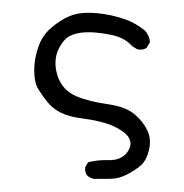

<svg xmlns="http://www.w3.org/2000/svg" viewBox="-44 -447 587 613"><g transform="rotate(5 250.0 -141.0)"><path d="M447.3 -1Q447.3 -23.4 438 -41.5Q423.3 -69.8 392.1 -92.8Q361.3 -115.7 303.7 -118.7Q242.7 -121.6 200.2 -135.3Q155.3 -149.4 135.3 -193.4Q124 -219.7 124 -244.1Q124 -259.8 128.4 -274.4Q141.6 -313.5 165 -326.7Q194.3 -343.3 244.1 -343.3Q266.6 -343.3 291 -340.6Q315.4 -337.9 333 -330.3Q350.6 -322.8 363.3 -310.5L380.4 -301.8Q384.8 -301.3 388.7 -301.3Q400.9 -301.3 410.2 -309.1L418.5 -325.7Q418.5 -326.2 418.5 -328.9Q418.5 -331.5 417 -336.9Q413.6 -348.6 401.9 -361.8Q370.1 -384.3 334 -393.6Q287.1 -405.3 241.2 -405.3Q199.2 -405.3 171.4 -395Q133.8 -380.4 98.1 -342.8Q75.7 -318.8 66.9 -286.9Q58.1 -254.9 58.1 -226.6Q58.1 -192.9 66.4 -167.5Q69.8 -157.2 81.1 -142.1Q93.8 -125 112.3 -106.4Q148.9 -69.8 217.8 -66.9Q292 -64 331.1 -48.8Q372.1 -32.7 381.8 -12.7Q385.7 -4.9 385.7 3.4Q385.7 17.6 374.5 33.2Q356.9 57.1 317.9 59.1Q285.6 61 255.9 71.3L248.5 86.4Q248 88.4 248 92.3Q248 96.2 249.8 102.1Q251.5 107.9 255.9 113.3Q265.1 120.6 277.8 122.6Q305.2 120.6 332 117.7Q357.4 115.2 381.6 100.3Q405.8 85.4 423.1 68.1Q440.4 50.8 445.8 17.1Q447.3 7.8 447.3 -1Z"/></g></svg>

Font: NaikaiFont
Style: Light
Weight: 300
Version: Version 1.89